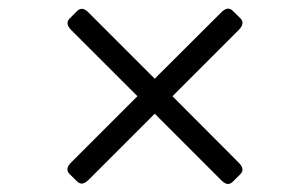

<svg xmlns="http://www.w3.org/2000/svg" viewBox="-20 -582 665 455"><path d="M145 -169.4Q132.8 -181.6 148.9 -197.3L305.7 -354L148.9 -510.7Q133.3 -526.4 145 -538.1L162.6 -555.7Q174.8 -567.9 189.9 -552.2L346.7 -395.5L504.4 -552.7Q520 -568.4 531.7 -556.2L549.3 -539.1Q561.5 -526.9 545.9 -511.2L388.7 -354L545.9 -196.3Q561.5 -180.7 549.3 -168.9L531.7 -151.4Q519.5 -139.2 504.4 -154.8L346.7 -312.5L189.9 -155.8Q174.3 -140.1 162.6 -152.3Z"/></svg>

Font: Istok Web
Style: Italic
Weight: 400
Italic angle: -13°
Designer: Andrey V. Panov
Foundry: Andrey V. Panov
Version: Version 1.0.2g